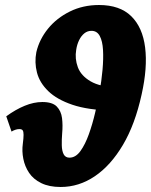

<svg xmlns="http://www.w3.org/2000/svg" viewBox="-20 -731 602 766"><path d="M71 -157Q74 -180 74 -193Q74 -206 70.5 -211Q67 -216 57 -216Q49 -216 40.5 -213Q32 -210 26 -206L5 -267Q42 -294 78.5 -309Q115 -324 149 -324Q189 -324 206.5 -306Q224 -288 227.5 -259.5Q231 -231 228 -199Q226 -174 226.5 -151.5Q227 -129 234 -115.5Q241 -102 257 -102Q282 -102 301 -128.5Q320 -155 334.5 -195.5Q349 -236 359.5 -281Q370 -326 377 -363Q385 -408 389 -452Q393 -496 391 -531.5Q389 -567 378 -587.5Q367 -608 345 -608Q329 -608 316.5 -598Q304 -588 295.5 -570.5Q287 -553 284 -532Q278 -497 290.5 -463Q303 -429 341.5 -406.5Q380 -384 450 -382L426 -290Q331 -292 269 -313Q207 -334 172.5 -367.5Q138 -401 127.5 -441.5Q117 -482 125 -523Q137 -574 171.5 -616.5Q206 -659 258.5 -685Q311 -711 375 -711Q458 -711 503.5 -666.5Q549 -622 559 -541.5Q569 -461 545 -354Q519 -235 470.5 -153Q422 -71 358.5 -28Q295 15 222 15Q176 15 144.5 -0.5Q113 -16 96 -41.5Q79 -67 73 -97.5Q67 -128 71 -157Z"/></svg>

Font: Ysabeau Office Black
Style: Italic
Weight: 900
Italic angle: -12°
Designer: Christian Thalmann (Catharsis Fonts)
Version: Version 2.001;gftools[0.9.30]; featfreeze: tnum,lnum,ss02